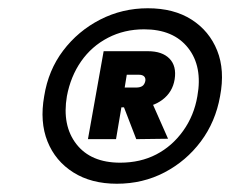

<svg xmlns="http://www.w3.org/2000/svg" viewBox="-20 -732 558 465"><path d="M263 -287Q201 -287 157.5 -314.5Q114 -342 95 -389.5Q76 -437 87 -499Q97 -562 133 -609.5Q169 -657 222.5 -684.5Q276 -712 338 -712Q401 -712 444 -684.5Q487 -657 506 -609.5Q525 -562 513 -499Q502 -437 466.5 -389.5Q431 -342 378.5 -314.5Q326 -287 263 -287ZM310 -395 273 -491H345L387 -396ZM271 -338Q320 -338 358.5 -358Q397 -378 423.5 -415Q450 -452 458 -499Q471 -571 435.5 -616Q400 -661 329 -661Q281 -661 241.5 -640.5Q202 -620 176.5 -583.5Q151 -547 142 -499Q130 -428 165 -383Q200 -338 271 -338ZM193 -395 231 -608H338Q373 -608 390.5 -590Q408 -572 403 -540Q398 -509 373.5 -490.5Q349 -472 315 -472H274L261 -395ZM282 -520H310Q319 -520 324.5 -523.5Q330 -527 332 -536Q333 -543 329 -547Q325 -551 316 -551H287Z"/></svg>

Font: DM Sans 24pt Black
Style: Italic
Weight: 900
Italic angle: -10°
Designer: Colophon Foundry, Jonny Pinhorn
Foundry: Colophon Foundry
Version: Version 4.004;gftools[0.9.30]